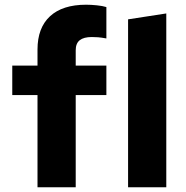

<svg xmlns="http://www.w3.org/2000/svg" viewBox="-20 -794 788 814"><path d="M139 0V-391H32V-516H139V-584Q139 -676 192 -725Q245 -774 345 -774Q366 -774 390.5 -771.5Q415 -769 431 -764V-631Q409 -635 396 -636Q383 -637 369 -637Q335 -637 318 -623.5Q301 -610 301 -581V-516H431V-391H301V0ZM523 0V-712L685 -737V0Z"/></svg>

Font: Red Hat Text VF
Style: Regular
Weight: 300
Designer: Pentagram, MCKL
Foundry: Pentagram, MCKL
Version: Version 1.023